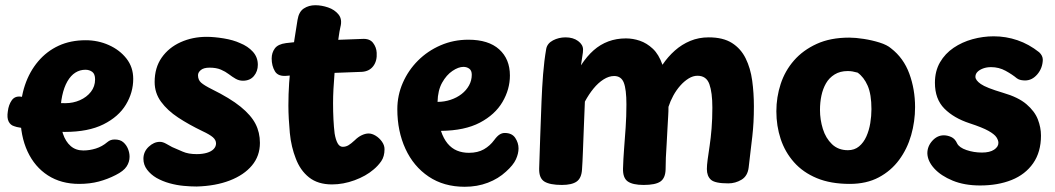

<svg xmlns="http://www.w3.org/2000/svg" viewBox="-20 -697 4039 735"><path d="M34 -214Q20 -218 13 -232Q6 -246 10 -271Q13 -296 25 -313Q37 -330 60 -327Q65 -327 87 -320.5Q109 -314 146 -308Q183 -302 230 -302Q260 -302 286 -313.5Q312 -325 328 -345.5Q344 -366 344 -393Q344 -414 333 -422Q322 -430 307 -430Q286 -430 268.5 -419Q251 -408 238 -385.5Q225 -363 218 -330Q211 -297 211 -254Q211 -215 221 -185Q231 -155 250.5 -138Q270 -121 299 -121Q323 -121 347 -128.5Q371 -136 391 -153Q397 -158 403.5 -160.5Q410 -163 419 -163Q440 -163 452 -152.5Q464 -142 470 -127Q476 -112 476 -97Q476 -77 464.5 -59.5Q453 -42 423 -27Q392 -11 358 -2Q324 7 283 7Q214 7 163.5 -25.5Q113 -58 85.5 -117Q58 -176 58 -256Q58 -319 75.5 -371Q93 -423 126 -462Q159 -501 204.5 -522Q250 -543 308 -543Q355 -543 396.5 -524.5Q438 -506 464 -473Q490 -440 490 -395Q490 -343 462 -296.5Q434 -250 376 -221Q318 -192 228 -192Q206 -192 175 -194Q144 -196 114 -200Q84 -204 62 -207.5Q40 -211 34 -214Z M899 -532Q929 -520 948 -499Q967 -478 967 -449Q967 -424 952 -406Q937 -388 910 -388Q895 -388 882 -395.5Q869 -403 856 -413Q843 -423 825.5 -430.5Q808 -438 782 -438Q760 -438 749 -429Q738 -420 738 -409Q738 -391 750 -380.5Q762 -370 790 -356Q861 -321 901 -288.5Q941 -256 958 -223Q975 -190 975 -150Q975 -100 944.5 -63.5Q914 -27 859.5 -6Q805 15 733 17Q710 17 683 14.5Q656 12 629 4.5Q602 -3 579 -16Q557 -29 543 -47.5Q529 -66 529 -89Q529 -116 549 -135Q569 -154 592 -154Q603 -154 615.5 -147Q628 -140 639 -134Q658 -126 679.5 -116.5Q701 -107 733 -107Q755 -107 772 -112Q789 -117 798 -126.5Q807 -136 807 -148Q807 -161 795 -171.5Q783 -182 755 -195Q703 -220 662 -247Q621 -274 596.5 -307.5Q572 -341 572 -383Q572 -438 599 -476.5Q626 -515 671.5 -535.5Q717 -556 771 -556Q800 -556 836.5 -550Q873 -544 899 -532Z M1119 -621Q1124 -652 1143 -664.5Q1162 -677 1187 -677Q1211 -677 1236 -668.5Q1261 -660 1276 -641.5Q1291 -623 1283 -593Q1279 -575 1277 -559Q1275 -543 1271 -518Q1268 -497 1265.5 -470.5Q1263 -444 1260.5 -414.5Q1258 -385 1256.5 -356Q1255 -327 1255 -302Q1255 -270 1256.5 -240Q1258 -210 1261 -186Q1265 -162 1272.5 -148.5Q1280 -135 1292 -135Q1304 -135 1314 -141Q1324 -147 1338 -160Q1351 -173 1365 -179.5Q1379 -186 1391 -186Q1404 -186 1418 -177.5Q1432 -169 1442 -155Q1452 -141 1452 -126Q1452 -98 1439.5 -80Q1427 -62 1410 -48Q1381 -23 1337.5 -7Q1294 9 1251 9Q1197 9 1163 -18Q1129 -45 1112 -91Q1104 -111 1098 -136Q1092 -161 1089.5 -188Q1087 -215 1085.5 -242Q1084 -269 1084 -293Q1084 -380 1095.5 -464.5Q1107 -549 1119 -621ZM1080 -407Q1045 -403 1032.5 -424Q1020 -445 1020 -473Q1020 -495 1032 -511.5Q1044 -528 1075 -532Q1120 -538 1171 -540.5Q1222 -543 1272.5 -544.5Q1323 -546 1366 -548Q1395 -550 1408 -533Q1421 -516 1422 -495Q1424 -464 1409 -444Q1394 -424 1366 -422Q1323 -420 1273 -418.5Q1223 -417 1173 -414Q1123 -411 1080 -407Z M1501 -279Q1501 -332 1522 -380Q1543 -428 1580 -465Q1617 -502 1666.5 -523.5Q1716 -545 1773 -545Q1850 -545 1891 -508Q1932 -471 1932 -408Q1932 -355 1903.5 -306.5Q1875 -258 1817 -227.5Q1759 -197 1668 -196Q1678 -166 1693.5 -147.5Q1709 -129 1729.5 -120.5Q1750 -112 1775 -112Q1809 -112 1832.5 -125.5Q1856 -139 1872 -161Q1883 -176 1892.5 -182Q1902 -188 1912 -188Q1940 -188 1952.5 -169Q1965 -150 1965 -129Q1965 -109 1955 -87Q1945 -65 1917 -40Q1888 -13 1847.5 2.5Q1807 18 1759 18Q1679 18 1621 -21Q1563 -60 1532 -127.5Q1501 -195 1501 -279ZM1655 -307Q1681 -307 1705 -315Q1729 -323 1747 -337Q1765 -351 1775.5 -370Q1786 -389 1786 -411Q1786 -427 1776.5 -434Q1767 -441 1754 -441Q1735 -441 1712 -425.5Q1689 -410 1672.5 -380.5Q1656 -351 1655 -307Z M2071 -510Q2075 -531 2097 -542.5Q2119 -554 2145 -554Q2174 -554 2193 -540Q2212 -526 2212 -507Q2212 -497 2209.5 -483.5Q2207 -470 2204 -447Q2227 -482 2252.5 -504.5Q2278 -527 2309 -538.5Q2340 -550 2376 -550Q2403 -550 2429.5 -541Q2456 -532 2479 -510.5Q2502 -489 2516 -449Q2537 -480 2563.5 -503.5Q2590 -527 2622.5 -540.5Q2655 -554 2693 -554Q2748 -554 2782 -532.5Q2816 -511 2834.5 -473.5Q2853 -436 2859.5 -388.5Q2866 -341 2866 -290Q2866 -257 2864.5 -229.5Q2863 -202 2860 -175.5Q2857 -149 2853.5 -120.5Q2850 -92 2846 -56Q2842 -23 2818.5 -9Q2795 5 2768 5Q2717 5 2701.5 -9Q2686 -23 2686 -50Q2686 -64 2689 -86.5Q2692 -109 2696.5 -138.5Q2701 -168 2704 -205Q2707 -242 2707 -285Q2707 -343 2695.5 -375Q2684 -407 2650 -407Q2633 -407 2616 -396.5Q2599 -386 2584 -369Q2569 -352 2557.5 -331Q2546 -310 2539 -288Q2539 -269 2538 -255Q2537 -241 2536.5 -228.5Q2536 -216 2535 -202Q2534 -173 2532 -145.5Q2530 -118 2529 -93.5Q2528 -69 2528 -48Q2527 -15 2508 -2Q2489 11 2444 11Q2402 11 2383 -2.5Q2364 -16 2365 -52Q2366 -88 2369 -126.5Q2372 -165 2375 -208Q2378 -251 2378 -297Q2378 -355 2368 -380.5Q2358 -406 2331 -406Q2311 -406 2290.5 -393Q2270 -380 2252 -358Q2234 -336 2219 -308Q2217 -258 2215 -208.5Q2213 -159 2211.5 -117.5Q2210 -76 2208 -48Q2206 -15 2187.5 -2Q2169 11 2131 11Q2085 11 2064 -2Q2043 -15 2044 -52Q2046 -107 2048 -173.5Q2050 -240 2053 -309Q2055 -361 2059 -412.5Q2063 -464 2071 -510Z M3231 -553Q3255 -553 3287 -548Q3319 -543 3347.5 -534Q3376 -525 3391 -512Q3439 -475 3461 -415Q3483 -355 3483 -287Q3483 -232 3468 -179.5Q3453 -127 3422 -85Q3391 -43 3344 -18Q3297 7 3233 7Q3160 7 3107 -15Q3054 -37 3019.5 -76Q2985 -115 2968.5 -165Q2952 -215 2952 -271Q2952 -325 2968.5 -375.5Q2985 -426 3019.5 -465.5Q3054 -505 3106.5 -529Q3159 -553 3231 -553ZM3119 -276Q3119 -239 3130 -203.5Q3141 -168 3165 -145Q3189 -122 3226 -122Q3251 -122 3268.5 -136.5Q3286 -151 3296.5 -174.5Q3307 -198 3311.5 -225.5Q3316 -253 3316 -279Q3316 -336 3301.5 -369Q3287 -402 3263 -419Q3252 -422 3243.5 -423.5Q3235 -425 3225 -425Q3196 -425 3175 -412Q3154 -399 3142 -378Q3130 -357 3124.5 -331Q3119 -305 3119 -276Z M3958 -497Q3972 -484 3972 -468Q3971 -436 3951 -412.5Q3931 -389 3904 -389Q3897 -389 3888.5 -390.5Q3880 -392 3873 -397Q3855 -412 3829.5 -426Q3804 -440 3774 -440Q3757 -440 3743.5 -435Q3730 -430 3722 -422Q3714 -414 3714 -403Q3714 -390 3734.5 -375.5Q3755 -361 3819 -342Q3878 -325 3909.5 -298Q3941 -271 3953 -240Q3965 -209 3965 -178Q3965 -115 3935 -72Q3905 -29 3852.5 -8Q3800 13 3732 13Q3672 13 3627 -5.5Q3582 -24 3556.5 -52Q3531 -80 3530 -110Q3530 -137 3549 -158Q3568 -179 3593 -179Q3607 -179 3621.5 -172.5Q3636 -166 3644 -148Q3652 -132 3680 -122.5Q3708 -113 3739 -113Q3769 -113 3785.5 -124Q3802 -135 3802 -150Q3802 -160 3794.5 -171.5Q3787 -183 3764 -196Q3741 -209 3692 -225Q3631 -245 3595 -281.5Q3559 -318 3559 -380Q3559 -425 3578.5 -458.5Q3598 -492 3630.5 -514Q3663 -536 3703 -547Q3743 -558 3784 -558Q3831 -558 3875 -543Q3919 -528 3958 -497Z"/></svg>

Font: Playpen Sans Arabic
Style: Bold
Weight: 700
Version: Version 2.000